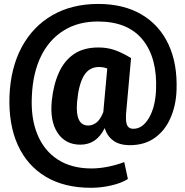

<svg xmlns="http://www.w3.org/2000/svg" viewBox="-20 -708 917 950"><path d="M430.7 221.2Q298.3 221.2 206.5 166.5Q114.3 111.3 68.1 9.5Q22 -92.3 26.9 -233.4Q32.7 -373.5 87.9 -475.6Q143.1 -577.6 239.7 -633.1Q336.4 -688.5 466.3 -688.5Q591.8 -688.5 680.7 -636.2Q769 -584 813.7 -488.3Q858.4 -392.6 853.5 -261.2Q850.6 -185.5 823.7 -124.5Q796.9 -62.5 746.1 -26.1Q695.3 10.3 622.6 10.3Q571.8 10.3 541 -12Q510.3 -34.2 498 -74.2Q458 7.8 377.4 7.8Q303.7 7.8 264.9 -50.8Q226.1 -109.4 236.3 -209.5Q244.1 -287.6 271 -347.7Q297.4 -407.2 345.5 -440.2Q393.6 -473.1 467.3 -473.1Q509.3 -473.1 545.7 -460.9Q582 -448.7 627.4 -421.4L628.4 -419.4L603.5 -143.1Q602.1 -114.7 605.5 -100.1Q610.8 -70.8 640.1 -70.8Q685.1 -70.8 716.6 -123.8Q748 -176.8 752 -261.2Q759.3 -420.4 686.3 -511Q613.3 -601.6 464.4 -601.6Q366.2 -601.6 295.4 -557.1Q223.6 -512.7 183.1 -430.2Q142.6 -347.7 137.7 -233.4Q131.8 -122.1 165.5 -42Q198.7 38.6 266.8 82Q335 125.5 432.6 125.5Q473.1 125.5 517.6 116.2Q562 106.9 594.7 93.8L612.8 177.7Q580.6 198.2 530 209.7Q479.5 221.2 430.7 221.2ZM416.5 -86.9Q436.5 -86.9 455.6 -100.3Q474.6 -113.8 489.7 -149.9Q490.7 -151.4 491.2 -154.3Q491.7 -155.8 491.7 -158.7Q491.7 -161.6 492.2 -165.5L510.7 -369.1Q501.5 -372.6 491.2 -374.5Q481 -376.5 469.7 -376.5Q420.9 -376.5 395 -333.3Q369.1 -290 361.3 -203.1Q351.6 -86.9 416.5 -86.9Z"/></svg>

Font: Hanuman Black
Style: Regular
Weight: 900
Designer: Danh Hong
Version: Version 8.002; ttfautohint (v1.8.3)